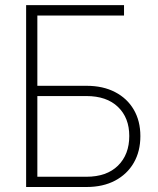

<svg xmlns="http://www.w3.org/2000/svg" viewBox="-20 -748 632 768"><path d="M84.5 0V-727.5H476.1V-686H129.4V-404.8H326.2Q392.1 -404.8 440.4 -379.6Q488.8 -354.5 515.1 -309.3Q541.5 -264.2 541.5 -203.6Q541.5 -142.6 515.1 -96.9Q488.8 -51.3 440.4 -25.6Q392.1 0 326.2 0ZM129.4 -41H325.7Q406.7 -41 451.9 -85.4Q497.1 -129.9 497.1 -204.1Q497.1 -276.9 451.9 -320.3Q406.7 -363.8 325.7 -363.8H129.4Z"/></svg>

Font: Inter 28pt ExtraLight
Style: Regular
Weight: 250
Designer: Rasmus Andersson
Foundry: rsms
Version: Version 4.001;git-66647c0bb